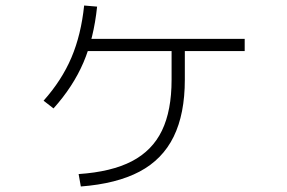

<svg xmlns="http://www.w3.org/2000/svg" viewBox="-20 -643 1040 696"><path d="M265 -12Q384 -20 458 -58.5Q532 -97 567 -169.5Q602 -242 602 -354V-481H650V-354Q650 -230 609.5 -147.5Q569 -65 486 -21Q403 23 273 33ZM138 -278Q204 -352 239 -434.5Q274 -517 285 -623L332 -619Q320 -504 282.5 -416.5Q245 -329 174 -250ZM275 -458V-502H867V-458Z"/></svg>

Font: M PLUS 1 Thin Light
Style: Regular
Weight: 300
Version: Version 1.001